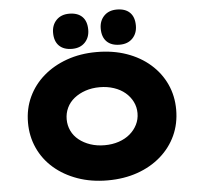

<svg xmlns="http://www.w3.org/2000/svg" viewBox="-62 -1014 1136 1088"><g transform="rotate(-5 506.5 -470.0)"><path d="M507 10Q414 10 336.5 -17.5Q259 -45 202.5 -94Q146 -143 115.5 -210Q85 -277 85 -355Q85 -434 116 -500.5Q147 -567 203.5 -616Q260 -665 337 -692.5Q414 -720 506 -720Q600 -720 677 -693Q754 -666 810.5 -616.5Q867 -567 897.5 -500.5Q928 -434 928 -356Q928 -276 897.5 -209.5Q867 -143 810.5 -93.5Q754 -44 677 -17Q600 10 507 10ZM507 -190Q551 -190 588 -202.5Q625 -215 651.5 -237.5Q678 -260 693 -290Q708 -320 708 -355Q708 -390 693 -420Q678 -450 651.5 -472.5Q625 -495 587.5 -507.5Q550 -520 507 -520Q463 -520 426 -507.5Q389 -495 361.5 -473Q334 -451 319.5 -420.5Q305 -390 305 -355Q305 -320 319.5 -289.5Q334 -259 361.5 -237Q389 -215 426 -202.5Q463 -190 507 -190ZM642 -750Q594 -750 568 -776Q542 -802 542 -850Q542 -894 569 -922Q596 -950 642 -950Q690 -950 716 -924.5Q742 -899 742 -850Q742 -806 715 -778Q688 -750 642 -750ZM371 -750Q323 -750 297 -776Q271 -802 271 -850Q271 -894 298 -922Q325 -950 371 -950Q419 -950 445 -924.5Q471 -899 471 -850Q471 -806 444 -778Q417 -750 371 -750Z"/></g></svg>

Font: Lexend Giga Black
Style: Regular
Weight: 900
Designer: Bonnie Shaver-Troup, Thomas Jockin
Foundry: Lexend
Version: Version 1.007